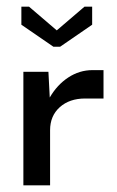

<svg xmlns="http://www.w3.org/2000/svg" viewBox="-20 -555 350 575"><path d="M140 -415 44 -481V-535H67L150 -464L233 -535H256V-481L160 -415ZM50 -340H125L129 -263Q151 -301 184.5 -323Q218 -345 257 -345H290V-260H235Q188 -260 159 -234Q130 -208 130 -165V0H50Z"/></svg>

Font: Glametrix
Style: Bold
Weight: 700
Designer: gluk
Foundry: gluk
Version: Version 0.40